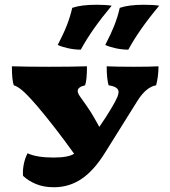

<svg xmlns="http://www.w3.org/2000/svg" viewBox="-20 -781 717 808"><path d="M647 -502Q647 -460 637 -422Q595 -415 558 -356L423 -140Q377 -65 324.5 -29Q272 7 207 7Q164 7 131.5 -6.5Q99 -20 77 -41Q75 -64 80 -89.5Q85 -115 96 -136Q134 -118 205 -118Q268 -118 292 -134Q210 -248 138 -333Q93 -385 72 -402Q51 -419 38 -422Q30 -444 30 -502Q94 -500 184 -500Q283 -500 346 -502Q346 -443 338 -422Q307 -415 307 -398Q307 -389 316 -376Q351 -327 362 -309.5Q373 -292 398 -247Q425 -286 446 -321Q467 -356 474 -373Q479 -386 479 -394Q479 -416 437 -422Q429 -450 429 -502Q469 -500 544 -500Q611 -500 647 -502ZM223 -592Q247 -638 261 -673.5Q275 -709 284 -748Q322 -761 386 -761Q426 -761 450 -757Q366 -657 320 -572Q294 -572 266.5 -578Q239 -584 223 -592ZM423 -592Q447 -638 461 -673.5Q475 -709 484 -748Q522 -761 586 -761Q626 -761 650 -757Q566 -657 520 -572Q494 -572 466.5 -578Q439 -584 423 -592Z"/></svg>

Font: Vollkorn SC Black
Style: Regular
Weight: 900
Designer: Friedrich Althausen
Foundry: Friedrich Althausen
Version: Version 4.015